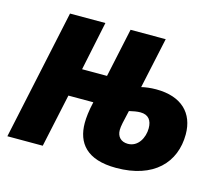

<svg xmlns="http://www.w3.org/2000/svg" viewBox="-84 -659 913 781"><g transform="rotate(15 372.5 -269.0)"><path d="M463 10C621 10 702 -76 702 -195C702 -284 646 -341 539 -341C515 -341 493 -338 477 -334L523 -548H375L331 -342H226L269 -548H120L3 0H152L200 -224H305C296 -185 293 -156 293 -134C293 -50 339 10 463 10ZM484 -97C455 -97 438 -115 438 -143C438 -159 443 -180 454 -227C470 -231 488 -234 501 -234C535 -234 550 -213 550 -180C550 -140 527 -97 484 -97Z"/></g></svg>

Font: Noto Sans Display SemiCondensed Extra
Style: Italic
Weight: 800
Width: 4
Italic angle: -12°
Designer: Monotype Design Team
Foundry: Monotype Imaging Inc.
Version: Version 1.900